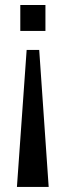

<svg xmlns="http://www.w3.org/2000/svg" viewBox="-20 -525 257 753"><path d="M46.4 208 84.5 -329.1H133.8L170.9 208ZM59.6 -403.8V-505.4H158.2V-403.8Z"/></svg>

Font: Alte DIN 1451 Mittelschrift
Style: Regular
Weight: 400
Designer: Peter Wiegel
Foundry: Peter Wiegel
Version: Version 1.002 September 20, 2019